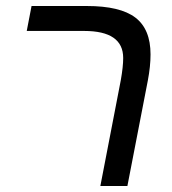

<svg xmlns="http://www.w3.org/2000/svg" viewBox="-20 -619 574 639"><path d="M404 0H314L382 -352Q390 -397 390 -426Q390 -516 260 -516H69L85 -599H269Q380 -599 430.5 -560.5Q481 -522 481 -438Q481 -398 472 -351Z"/></svg>

Font: Libra Sans
Style: Italic
Weight: 400
Italic angle: -12°
Foundry: Context Ltd
Version: Version 1.002